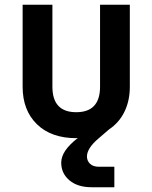

<svg xmlns="http://www.w3.org/2000/svg" viewBox="-20 -570 640 806"><path d="M364 216Q306 216 271.5 187Q237 158 237 113Q237 88 254 62.5Q271 37 307 9Q303 10 300 10Q195 10 135 -48.5Q75 -107 75 -206V-550H200V-206Q200 -99 300 -99Q400 -99 400 -206V-550H525V-206Q525 -147 502.5 -101Q480 -55 438 -27L395 10Q345 52 345 87Q345 105 358 117.5Q371 130 395 130H460V216Z"/></svg>

Font: Pitagon Sans Mono
Style: Bold
Weight: 700
Monospace: yes
Designer: Travis Tran
Foundry: Pitagon
Version: Version 1.001; ttfautohint (v1.8.4.7-5d5b);gftools[0.9.26]